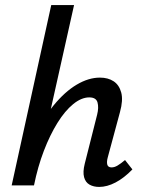

<svg xmlns="http://www.w3.org/2000/svg" viewBox="-20 -731 568 757"><path d="M26 0 182 -711H272L113 0ZM371 6Q349 6 333 -3Q317 -12 311.5 -32.5Q306 -53 314 -85L363 -279Q370 -307 364.5 -327Q359 -347 332 -347Q301 -347 268.5 -320.5Q236 -294 206.5 -246.5Q177 -199 153 -136.5Q129 -74 114 0H51Q75 -103 111 -182Q147 -261 191 -315Q235 -369 282 -397Q329 -425 374 -425Q406 -425 428 -410.5Q450 -396 458 -366Q466 -336 453 -289L405 -111Q400 -93 403 -82Q406 -71 420 -71Q431 -71 443 -78Q455 -85 473 -100L502 -63Q469 -29 435.5 -11.5Q402 6 371 6Z"/></svg>

Font: Ysabeau SemiBold
Style: Italic
Weight: 600
Italic angle: -12°
Designer: Christian Thalmann (Catharsis Fonts)
Version: Version 2.002